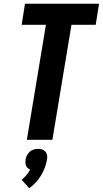

<svg xmlns="http://www.w3.org/2000/svg" viewBox="-20 -755 555 1037"><path d="M125 0 228 -621H97L115 -735H515L497 -621H366L263 0ZM138 262 97 216Q111 205 122.5 191Q134 177 143 161Q136 158 129.5 152.5Q123 147 120.5 140Q118 133 117.5 124.5Q117 116 118 107Q120 95 125.5 84Q131 73 140.5 64.5Q150 56 162 52.5Q174 49 186 49Q198 49 208 52.5Q218 56 225.5 64.5Q233 73 234.5 84Q236 95 234 107Q230 129 222 150.5Q214 172 202 192Q190 212 174 229.5Q158 247 138 262Z"/></svg>

Font: Iosevka Heavy
Style: Italic
Weight: 900
Italic angle: -9°
Monospace: yes
Designer: Belleve Invis
Foundry: Belleve Invis
Version: Version 32.5.0; ttfautohint (v1.8.4)